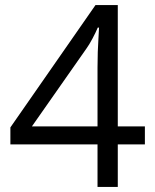

<svg xmlns="http://www.w3.org/2000/svg" viewBox="-20 -738 612 758"><path d="M552 -168H445V0H365V-168H21V-235L357 -718H445V-239H552ZM365 -239V-471Q365 -506 366 -533Q367 -560 368.5 -583.5Q370 -607 371 -629H366Q358 -610 345 -585.5Q332 -561 321 -546L106 -239Z"/></svg>

Font: Noto Sans Sinhala
Style: Regular
Weight: 400
Designer: Jelle Bosma - Monotype Design Team
Foundry: Monotype Imaging Inc.
Version: Version 2.006